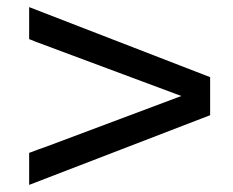

<svg xmlns="http://www.w3.org/2000/svg" viewBox="-20 -524 655 540"><path d="M571 -307V-200L62 -4V-94Q73 -98 86 -103Q99 -108 114 -113L490 -254L82 -406L62 -414V-504Z"/></svg>

Font: Chivo
Style: Regular
Weight: 400
Designer: Hector Gatti
Foundry: Omnibus-Type
Version: Version 1.003